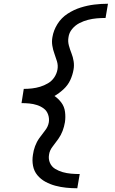

<svg xmlns="http://www.w3.org/2000/svg" viewBox="-20 -853 616 1026"><path d="M393 153 406 77Q383 77 360 75Q337 73 315.5 67Q294 61 275 49.5Q256 38 247 17.5Q238 -3 242 -26Q245 -49 261 -69.5Q277 -90 291.5 -110.5Q306 -131 314.5 -153.5Q323 -176 327 -200Q331 -227 327.5 -255Q324 -283 308 -304.5Q292 -326 271 -340Q297 -355 320 -376.5Q343 -398 355.5 -425Q368 -452 373 -481Q377 -503 373.5 -525.5Q370 -548 362 -568Q354 -588 348 -610Q342 -632 346 -654Q349 -678 365.5 -698Q382 -718 404.5 -729.5Q427 -741 450.5 -747Q474 -753 497.5 -755Q521 -757 544 -757L557 -833Q520 -833 483.5 -828.5Q447 -824 410.5 -812.5Q374 -801 341 -779.5Q308 -758 287 -724.5Q266 -691 260 -654Q256 -632 259.5 -609.5Q263 -587 270.5 -567Q278 -547 284.5 -525Q291 -503 287 -481Q283 -459 270 -439.5Q257 -420 236.5 -408Q216 -396 194.5 -389.5Q173 -383 151 -380.5Q129 -378 107 -378L95 -302Q116 -302 137 -300Q158 -298 178 -291.5Q198 -285 214 -273Q230 -261 237 -241Q244 -221 241 -200Q237 -176 221 -156Q205 -136 190.5 -115.5Q176 -95 167.5 -72Q159 -49 156 -26Q151 4 156.5 33Q162 62 180 83.5Q198 105 223 118.5Q248 132 276 139.5Q304 147 333.5 150Q363 153 393 153Z"/></svg>

Font: Iosevka Sparkle Oblique
Style: Regular
Weight: 400
Italic angle: -9°
Designer: Belleve Invis
Foundry: Belleve Invis
Version: Version 4.5.0; ttfautohint (v1.8.3)